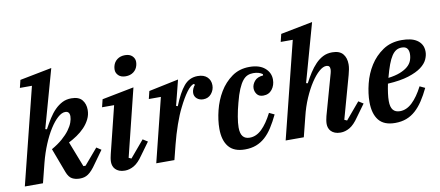

<svg xmlns="http://www.w3.org/2000/svg" viewBox="-69 -1025 2987 1302"><g transform="rotate(-10 1425.0 -374.0)"><path d="M390 12Q360 12 337.5 0Q315 -12 301 -49L238 -217Q282 -242 313 -269Q344 -296 363.5 -322.5Q383 -349 391.5 -373Q400 -397 400 -415Q400 -450 370 -450Q346 -450 318.5 -425.5Q291 -401 264 -358.5Q237 -316 213 -258.5Q189 -201 172 -135L138 0H13L179 -664H96L109 -717L329 -760L217 -359L228 -356Q248 -393 268.5 -425.5Q289 -458 313 -482Q337 -506 364.5 -520Q392 -534 427 -534Q478 -534 500.5 -506.5Q523 -479 523 -438Q523 -404 508 -374Q493 -344 469.5 -319.5Q446 -295 417 -275.5Q388 -256 360 -242L428 -67H443L536 -176L568 -155L507 -70Q490 -45 475.5 -29Q461 -13 447.5 -4Q434 5 420 8.5Q406 12 390 12Z M701 12Q678 12 662 5.5Q646 -1 636 -11.5Q626 -22 621.5 -35Q617 -48 617 -62Q617 -74 619.5 -89Q622 -104 625 -115L705 -438H622L635 -491L855 -534L740 -69L758 -61L855 -176L888 -155L827 -71Q795 -24 764 -6Q733 12 701 12ZM817 -617Q785 -617 767.5 -634Q750 -651 750 -674Q750 -686 753 -698Q760 -726 782 -742.5Q804 -759 836 -759Q868 -759 885.5 -742Q903 -725 903 -702Q903 -690 900 -678Q893 -650 871 -633.5Q849 -617 817 -617Z M1027 -438H944L957 -491L1162 -534L1118 -360L1129 -356Q1164 -444 1201.5 -489Q1239 -534 1297 -534Q1339 -534 1362 -512Q1385 -490 1385 -455Q1385 -423 1364 -397.5Q1343 -372 1308 -372Q1282 -372 1264.5 -387Q1247 -402 1247 -426Q1247 -440 1253.5 -455Q1260 -470 1269 -479L1262 -486Q1240 -481 1212 -443Q1184 -405 1154 -344Q1131 -299 1108.5 -234.5Q1086 -170 1069 -103L1043 0H918Z M1528 12Q1452 12 1416 -32Q1380 -76 1380 -156Q1380 -215 1396.5 -281.5Q1413 -348 1446.5 -404Q1480 -460 1531.5 -497Q1583 -534 1653 -534Q1721 -534 1758.5 -502Q1796 -470 1796 -422Q1796 -383 1774 -354.5Q1752 -326 1713 -326Q1684 -326 1670 -344.5Q1656 -363 1656 -386Q1656 -411 1675 -434.5Q1694 -458 1735 -461V-470Q1711 -488 1671 -488Q1650 -488 1632 -480.5Q1614 -473 1598 -453Q1582 -433 1567 -398Q1552 -363 1538 -308Q1525 -260 1517.5 -216Q1510 -172 1510 -142Q1510 -100 1526 -80.5Q1542 -61 1573 -61Q1618 -61 1656.5 -98Q1695 -135 1730 -204L1766 -187Q1743 -139 1719 -101.5Q1695 -64 1667 -39Q1639 -14 1605 -1Q1571 12 1528 12Z M2186 12Q2163 12 2147 5.5Q2131 -1 2121 -11.5Q2111 -22 2106.5 -35Q2102 -48 2102 -62Q2102 -74 2104.5 -89Q2107 -104 2110 -115L2189 -397Q2193 -412 2193 -423Q2193 -450 2168 -450Q2145 -450 2117.5 -426Q2090 -402 2062 -359.5Q2034 -317 2009 -259.5Q1984 -202 1968 -135L1934 0H1809L1975 -664H1892L1905 -717L2125 -760L2013 -359L2024 -356Q2043 -392 2063.5 -424Q2084 -456 2107.5 -480.5Q2131 -505 2159 -519.5Q2187 -534 2223 -534Q2273 -534 2296 -507Q2319 -480 2319 -435Q2319 -418 2315.5 -400.5Q2312 -383 2307 -364L2225 -69L2243 -61L2340 -176L2373 -155L2312 -71Q2280 -24 2249 -6Q2218 12 2186 12Z M2562 12Q2485 12 2449.5 -32.5Q2414 -77 2414 -158Q2414 -216 2430.5 -282.5Q2447 -349 2482 -404.5Q2517 -460 2571.5 -497Q2626 -534 2702 -534Q2732 -534 2758.5 -528.5Q2785 -523 2805 -510Q2825 -497 2836.5 -477Q2848 -457 2848 -428Q2848 -403 2835.5 -375.5Q2823 -348 2791 -324Q2759 -300 2702.5 -282Q2646 -264 2559 -259Q2552 -225 2548 -195Q2544 -165 2544 -142Q2544 -100 2560 -80.5Q2576 -61 2608 -61Q2653 -61 2692.5 -98.5Q2732 -136 2767 -204L2803 -187Q2780 -139 2755.5 -102Q2731 -65 2702.5 -39.5Q2674 -14 2639.5 -1Q2605 12 2562 12ZM2569 -297Q2617 -303 2650 -316Q2683 -329 2703.5 -346.5Q2724 -364 2732.5 -386Q2741 -408 2741 -433Q2741 -456 2730 -470Q2719 -484 2693 -484Q2672 -484 2655.5 -474.5Q2639 -465 2624.5 -443.5Q2610 -422 2596.5 -386Q2583 -350 2569 -297Z"/></g></svg>

Font: IBM Plex Serif SemiBold
Style: Italic
Weight: 600
Italic angle: -14°
Designer: Mike Abbink, Paul van der Laan, Pieter van Rosmalen
Foundry: Bold Monday
Version: Version 2.5